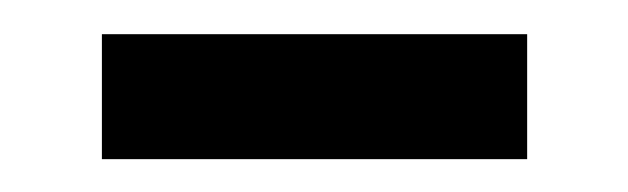

<svg xmlns="http://www.w3.org/2000/svg" viewBox="-20 -281 373 114"><path d="M40.5 -186.5V-260.7H293V-186.5Z"/></svg>

Font: Doulos SIL Am
Style: Regular
Weight: 400
Designer: Walt Agee, Victor Gaultney, Peter Martin, Debbi Hosken, Becca Hirsbrunner
Foundry: SIL International
Version: Version 5.000